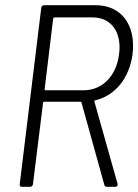

<svg xmlns="http://www.w3.org/2000/svg" viewBox="-20 -720 533 740"><path d="M392 0H424C431 0 435 -5 433 -12L344 -328C343 -330 344 -332 346 -333C424 -351 479 -419 491 -512C504 -624 448 -700 348 -700H150C144 -700 140 -696 139 -690L56 -10C55 -4 58 0 64 0H96C102 0 106 -4 107 -10L146 -324C146 -326 148 -328 150 -328H291C292 -328 293 -327 294 -325L382 -8C383 -2 387 0 392 0ZM190 -653H336C409 -653 450 -596 439 -512C429 -428 375 -372 302 -372H155C153 -372 152 -374 152 -376L185 -649C186 -651 188 -653 190 -653Z"/></svg>

Font: Barlow Semi Condensed Light
Style: Italic
Weight: 300
Width: 4
Italic angle: -7°
Designer: Jeremy Tribby
Foundry: Tribby Type
Version: Version 1.422;hotconv 1.0.109;makeotfexe 2.5.65596